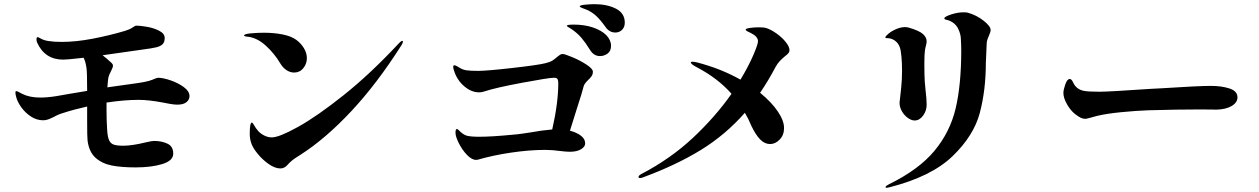

<svg xmlns="http://www.w3.org/2000/svg" viewBox="-20 -839 6040 921"><path d="M889 -378Q889 -361 874.5 -349Q860 -337 830 -337Q816 -337 793.5 -341Q771 -345 762 -347Q693 -360 645 -360Q576 -360 491 -347V-311Q491 -261 494 -216Q496 -183 503 -167Q510 -151 525 -145.5Q540 -140 572 -140Q613 -140 679 -156Q709 -163 718 -163Q755 -163 783 -150Q811 -137 811 -102Q811 -68 758.5 -52Q706 -36 630 -36Q563 -36 516.5 -45Q470 -54 438.5 -82Q407 -110 400 -165Q398 -179 398 -261V-328Q335 -314 286 -298Q261 -291 238 -278Q222 -270 210.5 -266Q199 -262 187 -262Q156 -262 128.5 -280Q101 -298 82 -324.5Q63 -351 57 -376Q54 -387 54 -396Q54 -402 58 -402Q62 -402 72 -396.5Q82 -391 86 -389Q122 -371 173 -371Q208 -371 251 -378L314 -389L398 -403Q398 -491 395 -512Q390 -546 381 -562L363 -560Q302 -553 283 -553Q195 -553 158 -635Q155 -643 155 -650Q155 -661 161 -661Q163 -661 177.5 -653Q192 -645 214 -642Q239 -638 276 -638Q345 -638 425.5 -653.5Q506 -669 580 -691Q603 -698 615.5 -707Q628 -716 635 -716Q652 -716 684.5 -710.5Q717 -705 743.5 -691.5Q770 -678 770 -657Q770 -637 760 -627Q750 -617 729.5 -612Q709 -607 662 -601L472 -574Q492 -559 514 -538Q522 -531 522 -523Q522 -517 514 -501Q509 -492 504 -480Q499 -468 498 -454L495 -420L616 -437Q686 -446 709.5 -456Q733 -466 738 -466Q762 -466 798.5 -453.5Q835 -441 862 -421Q889 -401 889 -378Z M1325 -534Q1296 -583 1254.5 -620.5Q1213 -658 1168 -663Q1151 -664 1151 -669Q1151 -676 1183 -679Q1215 -682 1246 -682Q1293 -682 1334.5 -674Q1376 -666 1401 -648Q1423 -632 1437.5 -608.5Q1452 -585 1452 -560Q1452 -533 1435 -512Q1418 -491 1391 -491Q1372 -491 1354.5 -502.5Q1337 -514 1325 -534ZM1178 -198Q1178 -250 1188 -251Q1192 -251 1199 -238Q1206 -225 1219 -210Q1230 -198 1247.5 -189Q1265 -180 1284 -180Q1319 -180 1410 -230.5Q1501 -281 1629 -383Q1757 -485 1895 -633Q1905 -643 1909 -643Q1913 -643 1913 -639Q1913 -634 1905 -621Q1788 -437 1665 -305.5Q1542 -174 1422 -97Q1416 -93 1402.5 -84.5Q1389 -76 1379.5 -68Q1370 -60 1360 -49Q1345 -31 1325 -31Q1299 -31 1269 -52Q1239 -73 1215 -102.5Q1191 -132 1184 -156Q1178 -176 1178 -198Z M2977 -730Q2977 -709 2964 -696Q2951 -683 2932 -683Q2903 -683 2885 -709Q2860 -744 2840 -762.5Q2820 -781 2795 -792Q2785 -796 2773 -800.5Q2761 -805 2761 -808Q2761 -814 2786.5 -816.5Q2812 -819 2831 -819Q2892 -819 2934.5 -797.5Q2977 -776 2977 -730ZM2911 -619Q2911 -594 2894.5 -582Q2878 -570 2858 -570Q2828 -570 2810 -600Q2789 -634 2769.5 -657Q2750 -680 2722 -699Q2713 -705 2706 -709Q2699 -713 2699 -715Q2699 -721 2732 -721Q2784 -721 2825 -707Q2866 -693 2888.5 -670Q2911 -647 2911 -619ZM2824 -495Q2824 -483 2818 -474Q2812 -465 2800 -454Q2783 -437 2780 -426Q2774 -400 2745 -311L2714 -212Q2745 -204 2766 -188.5Q2787 -173 2787 -151Q2787 -135 2767 -123Q2747 -111 2713 -111Q2703 -111 2693 -112Q2683 -113 2673 -114Q2629 -120 2596 -120Q2520 -120 2432 -107Q2344 -94 2272 -73Q2269 -72 2264 -72Q2243 -72 2220 -96Q2197 -120 2181 -152Q2165 -184 2165 -202Q2165 -220 2171 -220Q2175 -220 2179 -216Q2201 -193 2219.5 -188Q2238 -183 2280 -183Q2339 -183 2441 -193Q2459 -194 2485.5 -198Q2512 -202 2526 -204Q2580 -214 2629 -218Q2658 -346 2658 -440Q2658 -453 2654.5 -459.5Q2651 -466 2637 -466Q2613 -466 2484.5 -442Q2356 -418 2302 -400Q2291 -396 2278 -396Q2241 -396 2206.5 -425.5Q2172 -455 2158 -500Q2154 -511 2154 -518Q2154 -526 2160 -526Q2165 -526 2178 -518Q2197 -505 2216 -502Q2235 -499 2273 -499Q2315 -499 2438.5 -513Q2562 -527 2597 -536Q2618 -541 2630 -548.5Q2642 -556 2654 -567Q2660 -572 2666 -576Q2672 -580 2679 -580Q2689 -580 2726 -564.5Q2763 -549 2793.5 -529Q2824 -509 2824 -495Z M3744 -568Q3730 -556 3720 -545.5Q3710 -535 3701 -519Q3664 -449 3626 -394Q3681 -349 3711 -304.5Q3741 -260 3741 -225Q3741 -191 3720 -169.5Q3699 -148 3674 -148Q3648 -148 3626 -170.5Q3604 -193 3583 -238Q3570 -270 3553 -298Q3460 -192 3341 -119Q3222 -46 3061 13Q3056 15 3050 15Q3043 15 3043 10Q3043 3 3056 -4Q3196 -77 3303.5 -177.5Q3411 -278 3489 -389Q3424 -463 3325 -515Q3294 -531 3294 -539Q3294 -543 3302 -543Q3310 -543 3326 -539Q3440 -509 3532 -457Q3571 -522 3593.5 -574.5Q3616 -627 3616 -641Q3616 -664 3581 -681Q3577 -683 3569.5 -686.5Q3562 -690 3559.5 -692.5Q3557 -695 3557 -697Q3557 -702 3577 -705Q3597 -708 3620 -708Q3644 -708 3654 -705Q3677 -698 3704 -679Q3731 -660 3749 -637.5Q3767 -615 3767 -599Q3767 -590 3761.5 -583.5Q3756 -577 3744 -568Z M4228 58Q4228 55 4232.5 52Q4237 49 4244 45Q4387 -25 4462 -115Q4537 -205 4564 -318.5Q4591 -432 4591 -599Q4591 -619 4589 -655Q4588 -675 4578 -697.5Q4568 -720 4549 -732Q4541 -737 4533.5 -740Q4526 -743 4518 -744.5Q4510 -746 4510 -751Q4510 -759 4542 -769.5Q4574 -780 4602 -780Q4617 -780 4623 -778Q4665 -766 4698.5 -739.5Q4732 -713 4732 -695Q4732 -686 4723 -666Q4713 -644 4713 -630Q4713 -614 4711 -582Q4709 -554 4709 -539Q4709 -407 4680 -297.5Q4651 -188 4549.5 -90Q4448 8 4248 59Q4236 62 4233 62Q4228 62 4228 58ZM4295 -347 4298 -373Q4299 -380 4303 -419.5Q4307 -459 4307 -499Q4307 -537 4304 -568.5Q4301 -600 4296 -613Q4288 -634 4271.5 -645Q4255 -656 4236 -656Q4232 -656 4229.5 -656.5Q4227 -657 4227 -660Q4227 -665 4242 -677.5Q4257 -690 4279 -699.5Q4301 -709 4322 -709Q4332 -709 4341 -706Q4389 -692 4407 -676Q4425 -660 4425 -641Q4425 -632 4421.5 -619.5Q4418 -607 4417 -599Q4414 -580 4414 -532Q4414 -479 4416 -447L4420 -404Q4425 -366 4425 -336Q4425 -308 4408 -284.5Q4391 -261 4367 -261Q4353 -261 4336 -272.5Q4319 -284 4307 -304Q4295 -324 4295 -347Z M5138 -291Q5116 -308 5098.5 -338.5Q5081 -369 5081 -393Q5081 -408 5090 -434Q5099 -460 5111 -460Q5116 -460 5119.5 -456.5Q5123 -453 5127 -445Q5142 -410 5180 -403Q5201 -399 5255 -399Q5298 -399 5503 -413Q5531 -415 5543 -415Q5729 -427 5788 -427Q5840 -427 5878 -414.5Q5916 -402 5916 -372Q5916 -347 5888 -330.5Q5860 -314 5814 -313Q5812 -313 5796.5 -313.5Q5781 -314 5736 -314Q5627 -314 5488 -310Q5431 -308 5359.5 -301Q5288 -294 5242 -283L5213 -275Q5208 -274 5199.5 -271.5Q5191 -269 5185 -269Q5175 -269 5164.5 -274Q5154 -279 5138 -291Z"/></svg>

Font: Shippori Mincho ExtraBold
Style: Regular
Weight: 800
Designer: FONTDASU
Foundry: FONTDASU / Google Inc. / but / Adobe
Version: Version 3.110; ttfautohint (v1.8.3)